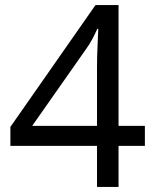

<svg xmlns="http://www.w3.org/2000/svg" viewBox="-20 -738 612 758"><path d="M552 -162H448V0H363V-162H21V-237L357 -718H448V-241H552ZM363 -466Q363 -518 365 -554.5Q367 -591 368 -624H364Q356 -605 344 -583Q332 -561 321 -546L107 -241H363Z"/></svg>

Font: Noto Sans Soyombo
Style: Regular
Weight: 400
Designer: Monotype Design Team
Foundry: Monotype Imaging Inc.
Version: Version 2.001; ttfautohint (v1.8.4.7-5d5b)